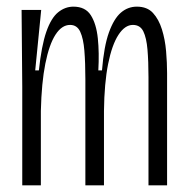

<svg xmlns="http://www.w3.org/2000/svg" viewBox="-20 -558 565 578"><path d="M47 0V-297L45 -528H104L86 -346H97Q105 -421 119.5 -462.5Q134 -504 155 -521Q176 -538 201 -538Q237 -538 253.5 -512Q270 -486 274.5 -442.5Q279 -399 276 -346H287Q293 -419 308 -460.5Q323 -502 344 -520Q365 -538 392 -538Q423 -538 440.5 -519Q458 -500 467.5 -469.5Q477 -439 480 -404Q483 -369 483 -338V0H427V-326Q427 -373 424 -408.5Q421 -444 411.5 -463.5Q402 -483 380 -483Q356 -483 336.5 -453Q317 -423 305.5 -365.5Q294 -308 293 -224V0H237V-319Q237 -369 234 -405.5Q231 -442 221.5 -462.5Q212 -483 191 -483Q166 -483 147 -453.5Q128 -424 116.5 -366.5Q105 -309 103 -224V0Z"/></svg>

Font: Bricolage Grotesque 72pt Condensed ExtraLight
Style: Regular
Weight: 250
Width: 3
Designer: Mathieu Triay
Foundry: Atelier Triay
Version: Version 1.001;gftools[0.9.33.dev8+g029e19f]